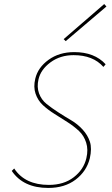

<svg xmlns="http://www.w3.org/2000/svg" viewBox="-20 -920 550 947"><path d="M304 -717 294 -727 494 -900 505 -888ZM406 -140Q416 -182 405 -216.5Q394 -251 369.5 -274Q345 -297 313 -317.5Q281 -338 249 -358Q217 -378 192 -401Q167 -424 155.5 -457.5Q144 -491 154 -532Q167 -587 219.5 -625Q272 -663 346 -663Q446 -663 501 -603L490 -590Q439 -648 343 -648Q277 -648 229 -612.5Q181 -577 170 -529Q161 -491 172.5 -459.5Q184 -428 209.5 -407.5Q235 -387 267.5 -366Q300 -345 331.5 -326.5Q363 -308 388 -280.5Q413 -253 423.5 -220.5Q434 -188 423 -139Q407 -75 353 -34Q299 7 218 7Q95 7 38 -77L50 -89Q103 -8 221 -8Q295 -8 344 -46Q393 -84 406 -140Z"/></svg>

Font: EauTest Thin
Style: Italic
Weight: 250
Italic angle: -12°
Designer: Christian Thalmann (Catharsis Fonts)
Version: Version 0.001;PS 000.001;hotconv 1.0.88;makeotf.lib2.5.64775